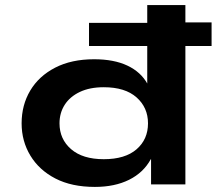

<svg xmlns="http://www.w3.org/2000/svg" viewBox="-20 -725 860 755"><path d="M353 10Q262 10 198 -23Q134 -56 99.5 -113Q65 -170 65 -240Q65 -312 99 -369Q133 -426 197 -459Q261 -492 350 -492Q428 -492 481 -467Q534 -442 560 -395H559V-544H330V-635H559V-705H709V-637H812V-544H709V0H574V-99H573Q544 -46 487.5 -18Q431 10 353 10ZM388 -99Q472 -99 517 -138Q562 -177 562 -240Q562 -302 517 -342Q472 -382 388 -382Q333 -382 294 -363.5Q255 -345 234.5 -313Q214 -281 214 -240Q214 -178 259.5 -138.5Q305 -99 388 -99Z"/></svg>

Font: Nunito Sans 7pt Expanded
Style: Bold
Weight: 700
Width: 7
Designer: Vernon Adams
Foundry: Vernon Adams
Version: Version 3.101;gftools[0.9.27]